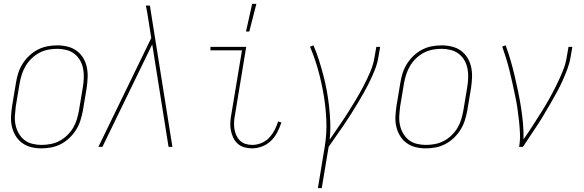

<svg xmlns="http://www.w3.org/2000/svg" viewBox="-20 -764 3040 999"><path d="M195 8Q168 8 142 1.5Q116 -5 95.5 -20Q75 -35 61.5 -57Q48 -79 42 -105Q36 -131 37.5 -158.5Q39 -186 43 -213L63 -333Q67 -359 75 -384Q83 -409 97.5 -432Q112 -455 132 -474Q152 -493 176 -505.5Q200 -518 226 -523Q252 -528 278 -528Q305 -528 331.5 -521.5Q358 -515 378.5 -500Q399 -485 412.5 -463Q426 -441 431.5 -415Q437 -389 436 -361.5Q435 -334 431 -307L411 -187Q406 -161 398 -136Q390 -111 375.5 -88Q361 -65 341 -46Q321 -27 297 -14.5Q273 -2 247 3Q221 8 195 8ZM196 -10Q219 -10 243 -14.5Q267 -19 289 -30.5Q311 -42 329.5 -60Q348 -78 360.5 -99Q373 -120 380 -143.5Q387 -167 391 -190L411 -310Q415 -334 416 -358.5Q417 -383 412.5 -406.5Q408 -430 396.5 -450Q385 -470 367 -484Q349 -498 325.5 -504Q302 -510 277 -510Q254 -510 230.5 -505.5Q207 -501 185 -489.5Q163 -478 144.5 -460Q126 -442 113.5 -421Q101 -400 93.5 -376.5Q86 -353 82 -330L62 -210Q59 -186 57.5 -161.5Q56 -137 61 -113.5Q66 -90 77.5 -70Q89 -50 106.5 -36Q124 -22 147.5 -16Q171 -10 196 -10Z M513 0H492L767 -566L751 -668Q748 -685 745.5 -701.5Q743 -718 739 -735H760L770 -671L783 -590L877 0H857L772 -533Z M1291 8Q1270 8 1250 2Q1230 -4 1216 -17Q1202 -30 1193.5 -48Q1185 -66 1181 -86.5Q1177 -107 1178.5 -128Q1180 -149 1184 -171L1239 -502H1075V-520H1261L1203 -168Q1199 -149 1198 -130.5Q1197 -112 1199.5 -94.5Q1202 -77 1209 -61Q1216 -45 1228 -33Q1240 -21 1257 -15.5Q1274 -10 1293 -10Q1316 -10 1339.5 -19.5Q1363 -29 1380 -47Q1397 -65 1408.5 -87Q1420 -109 1427 -132L1444 -127Q1436 -101 1423 -76Q1410 -51 1390 -31.5Q1370 -12 1343.5 -2Q1317 8 1291 8ZM1260 -600 1292 -744H1314L1277 -600Z M1634 215 1670 -3Q1681 -71 1678 -138.5Q1675 -206 1664 -271Q1653 -336 1635.5 -399Q1618 -462 1593 -521L1611 -528Q1627 -491 1639.5 -451.5Q1652 -412 1662.5 -372Q1673 -332 1680.5 -291Q1688 -250 1692.5 -208Q1697 -166 1698.5 -123Q1700 -80 1695 -37Q1718 -71 1742 -105.5Q1766 -140 1788 -174.5Q1810 -209 1831.5 -245Q1853 -281 1872 -317.5Q1891 -354 1907 -391.5Q1923 -429 1929 -468L1938 -520H1958L1949 -468Q1944 -436 1932 -405Q1920 -374 1905.5 -344Q1891 -314 1874.5 -284.5Q1858 -255 1840.5 -226Q1823 -197 1805 -168.5Q1787 -140 1767.5 -111.5Q1748 -83 1728.5 -55.5Q1709 -28 1690 0L1654 215Z M2195 8Q2168 8 2142 1.5Q2116 -5 2095.5 -20Q2075 -35 2061.5 -57Q2048 -79 2042 -105Q2036 -131 2037.5 -158.5Q2039 -186 2043 -213L2063 -333Q2067 -359 2075 -384Q2083 -409 2097.5 -432Q2112 -455 2132 -474Q2152 -493 2176 -505.5Q2200 -518 2226 -523Q2252 -528 2278 -528Q2305 -528 2331.5 -521.5Q2358 -515 2378.5 -500Q2399 -485 2412.5 -463Q2426 -441 2431.5 -415Q2437 -389 2436 -361.5Q2435 -334 2431 -307L2411 -187Q2406 -161 2398 -136Q2390 -111 2375.5 -88Q2361 -65 2341 -46Q2321 -27 2297 -14.5Q2273 -2 2247 3Q2221 8 2195 8ZM2196 -10Q2219 -10 2243 -14.5Q2267 -19 2289 -30.5Q2311 -42 2329.5 -60Q2348 -78 2360.5 -99Q2373 -120 2380 -143.5Q2387 -167 2391 -190L2411 -310Q2415 -334 2416 -358.5Q2417 -383 2412.5 -406.5Q2408 -430 2396.5 -450Q2385 -470 2367 -484Q2349 -498 2325.5 -504Q2302 -510 2277 -510Q2254 -510 2230.5 -505.5Q2207 -501 2185 -489.5Q2163 -478 2144.5 -460Q2126 -442 2113.5 -421Q2101 -400 2093.5 -376.5Q2086 -353 2082 -330L2062 -210Q2059 -186 2057.5 -161.5Q2056 -137 2061 -113.5Q2066 -90 2077.5 -70Q2089 -50 2106.5 -36Q2124 -22 2147.5 -16Q2171 -10 2196 -10Z M2681 0Q2687 -35 2685.5 -69Q2684 -103 2680.5 -136Q2677 -169 2672 -202Q2667 -235 2660 -267.5Q2653 -300 2646 -332.5Q2639 -365 2631 -397Q2623 -429 2613.5 -460Q2604 -491 2593 -522L2611 -528Q2625 -490 2636.5 -450.5Q2648 -411 2657.5 -370.5Q2667 -330 2675.5 -289.5Q2684 -249 2690.5 -207.5Q2697 -166 2701 -124Q2705 -82 2704 -39Q2728 -73 2750 -107.5Q2772 -142 2794 -176.5Q2816 -211 2836 -246.5Q2856 -282 2874 -318.5Q2892 -355 2907.5 -392.5Q2923 -430 2929 -468L2938 -520H2958L2949 -468Q2944 -437 2932.5 -406Q2921 -375 2907.5 -345Q2894 -315 2878 -285.5Q2862 -256 2845 -227Q2828 -198 2811 -169Q2794 -140 2775.5 -112Q2757 -84 2738 -56Q2719 -28 2701 0Z"/></svg>

Font: Iosevka Thin
Style: Italic
Weight: 100
Italic angle: -9°
Monospace: yes
Designer: Belleve Invis
Foundry: Belleve Invis
Version: Version 32.5.0; ttfautohint (v1.8.4)